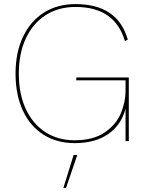

<svg xmlns="http://www.w3.org/2000/svg" viewBox="-20 -690 716 939"><path d="M610 -311V0H594V-159Q574 -80 510 -35Q446 10 345 10Q258 10 192.5 -31.5Q127 -73 91.5 -150Q56 -227 56 -330Q56 -433 92.5 -510Q129 -587 195 -628.5Q261 -670 349 -670Q556 -670 605 -496L591 -489Q566 -573 506 -614.5Q446 -656 349 -656Q266 -656 203.5 -616Q141 -576 106.5 -502.5Q72 -429 72 -330Q72 -231 106 -157.5Q140 -84 201.5 -44Q263 -4 345 -4Q437 -4 493 -43Q549 -82 571.5 -137Q594 -192 594 -244V-297H353V-311ZM303 229H290L340 68H358Z"/></svg>

Font: Work Sans Hairline
Style: Regular
Weight: 400
Designer: Wei Huang
Foundry: Wei Huang
Version: Version 1.032